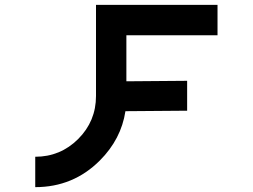

<svg xmlns="http://www.w3.org/2000/svg" viewBox="-20 -770 1040 790"><path d="M496.1 -312.5Q478.5 -197.3 390.6 -109.4Q281.2 0 125 0V-125Q228.5 -125 301.8 -198.2Q375 -271.5 375 -375V-750H875V-625H500V-435.5L750 -437.5V-314.5Z"/></svg>

Font: Xanmono
Style: Regular
Weight: 400
Designer: GGBotNet
Foundry: GGBotNet
Version: 1.00